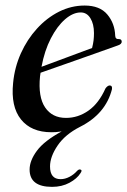

<svg xmlns="http://www.w3.org/2000/svg" viewBox="-20 -480 470 710"><path d="M277.5 160.5Q265 180.5 237 195.8Q209 211 172.5 211Q89.5 211 89.5 147Q89.5 114 116.5 77.5Q143.5 41 208 6Q195 8 186.8 8.5Q178.5 9 170 9Q95.5 9 57.5 -38.5Q19.5 -86 28.5 -173.5Q34 -231 57.2 -282.8Q80.5 -334.5 116.8 -374.2Q153 -414 198.2 -436.8Q243.5 -459.5 293 -459.5Q349 -459.5 376.8 -426.5Q404.5 -393.5 406 -348Q406.5 -334.5 419.5 -335.5Q429.5 -335.5 430 -327Q431 -316.5 414.5 -311.5Q378 -298.5 330.2 -281.5Q282.5 -264.5 230.2 -246.2Q178 -228 130 -211Q129 -204.5 128 -197.5Q120.5 -121.5 146.8 -82.8Q173 -44 224 -44Q269 -44 307.2 -71Q345.5 -98 370 -153Q378 -164 386 -164Q396 -163.5 394 -150Q371 -59 276 -11Q221 17 193 58.2Q165 99.5 165 135.5Q165 182.5 204 182.5Q220.5 182.5 236.8 174Q253 165.5 264.5 152.5Q271.5 145 277.5 147Q285.5 149.5 277.5 160.5ZM278.5 -434Q250 -434 220.8 -408.8Q191.5 -383.5 168 -338Q144.5 -292.5 133.5 -233Q178.5 -249.5 227.2 -267.8Q276 -286 320.5 -302.5Q324.5 -318 326 -330.8Q327.5 -343.5 327.5 -357.5Q327.5 -391.5 314.2 -412.8Q301 -434 278.5 -434Z"/></svg>

Font: Fraunces 72pt
Style: Italic
Weight: 400
Italic angle: -16°
Version: Version 1.000;[b76b70a41]